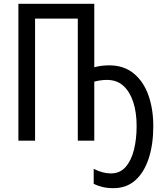

<svg xmlns="http://www.w3.org/2000/svg" viewBox="-20 -734 858 1002"><path d="M472 -714V-383Q509 -393 550 -393Q626 -393 677.5 -351Q729 -309 754.5 -237Q780 -165 780 -76Q780 20 756 93Q732 166 686 207Q640 248 572 248Q541 248 515.5 242Q490 236 469 225V147Q515 171 559 171Q606 171 635.5 137.5Q665 104 679 48Q693 -8 693 -76Q693 -147 675.5 -201Q658 -255 624 -286Q590 -317 538 -317Q522 -317 504 -314.5Q486 -312 472 -308V0H386V-637H163V0H76V-714Z"/></svg>

Font: Avrile Sans Condensed
Style: Regular
Weight: 400
Width: 3
Designer: Monotype Design Team
Foundry: Monotype Imaging Inc.
Version: Version 2.001;September 10, 2019;FontCreator 11.5.0.2425 64-